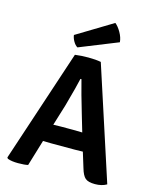

<svg xmlns="http://www.w3.org/2000/svg" viewBox="-134 -1011 893 1108"><g transform="rotate(15 312.5 -456.5)"><path d="M426 -155 377 -154H237L188 -155L141 1Q120 6 81.5 6Q43 6 19 -3L14 -10L237 -683Q274 -688 317 -688Q360 -688 392 -682L611 -9Q582 8 541.5 8Q501 8 483.5 -7Q466 -22 454 -64ZM221 -261 266 -262H352L394 -261L364 -363Q330 -477 310 -557H304Q295 -514 260 -388ZM202 -792 415 -921Q433 -907 450 -877.5Q467 -848 469 -820L240 -728Q226 -736 215 -755Q204 -774 202 -792Z"/></g></svg>

Font: Signika
Style: Semibold
Weight: 600
Designer: Anna Giedrys
Foundry: Anna Giedrys
Version: Version 1.001